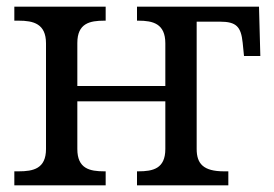

<svg xmlns="http://www.w3.org/2000/svg" viewBox="-20 -556 821 576"><path d="M23 0H297V-42H293C249 -42 212 -50 212 -109V-252H476V-109C476 -50 439 -42 395 -42H391V0H665V-42H652C590 -42 570 -65 570 -109V-491H640C689 -491 703 -476 708 -428L712 -388H761L757 -536H391V-494H395C439 -494 476 -485 476 -426V-298H212V-427C212 -486 249 -494 293 -494H297V-536H23V-494H36C80 -494 118 -485 118 -426V-109C118 -50 80 -42 36 -42H23Z"/></svg>

Font: Noto Serif Thai
Style: Regular
Weight: 400
Designer: Monotype Design Team
Foundry: Monotype Imaging Inc.
Version: Version 1.901